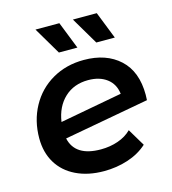

<svg xmlns="http://www.w3.org/2000/svg" viewBox="-111 -834 836 932"><g transform="rotate(-15 307.0 -368.0)"><path d="M588 -299Q588 -281 587 -272L160 -194Q181 -99 310 -99Q356 -99 396.5 -113Q437 -127 464 -154L516 -67Q475 -30 418 -11.5Q361 7 298 7Q218 7 158 -22Q98 -51 66 -104Q34 -157 34 -228Q34 -316 73 -387.5Q112 -459 182 -499.5Q252 -540 341 -540Q453 -540 520.5 -478Q588 -416 588 -299ZM159 -277 472 -335Q466 -385 429.5 -412.5Q393 -440 336 -440Q264 -440 217 -396Q170 -352 159 -277ZM153 -743H273L327 -606H234ZM341 -743H461L515 -606H422Z"/></g></svg>

Font: Montserrat Alternates SemiBold
Style: Italic
Weight: 600
Italic angle: -11.3°
Designer: Julieta Ulanovsky
Foundry: Julieta Ulanovsky
Version: Version 7.200